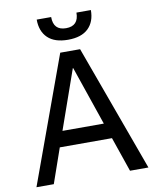

<svg xmlns="http://www.w3.org/2000/svg" viewBox="-96 -974 853 1047"><g transform="rotate(-10 330.0 -450.0)"><path d="M275 -700H385L640 0H538L472 -192H183L116 0H20ZM442 -278 330 -605H328L213 -278ZM330 -762Q256 -762 218 -798.5Q180 -835 180 -900H260Q260 -826 330 -826Q400 -826 400 -900H480Q480 -835 442 -798.5Q404 -762 330 -762Z"/></g></svg>

Font: PT Root UI Medium
Style: Regular
Weight: 500
Designer: Vitaly Kuzmin
Foundry: ParaType Ltd.
Version: Version 2.001G